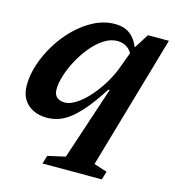

<svg xmlns="http://www.w3.org/2000/svg" viewBox="-109 -598 838 918"><g transform="rotate(15 310.0 -139.0)"><path d="M284.5 168 404.5 -194H398Q355.5 -128 320.5 -87Q285.5 -46 256 -24.8Q226.5 -3.5 200 4.2Q173.5 12 146.5 12Q110.5 12 80.8 -2Q51 -16 33.2 -44Q15.5 -72 15.5 -114.5Q15.5 -164 33.2 -218Q51 -272 82.5 -323Q114 -374 156.2 -415.2Q198.5 -456.5 247.5 -481Q296.5 -505.5 349 -505.5Q398 -505.5 428.8 -478.8Q459.5 -452 475.5 -398L464 -368.5Q449 -402.5 428.2 -416.2Q407.5 -430 380.5 -430Q347 -430 314.8 -409.2Q282.5 -388.5 254.2 -354.5Q226 -320.5 204.2 -280.5Q182.5 -240.5 170.2 -201.5Q158 -162.5 158 -132Q158 -105.5 172.5 -93Q187 -80.5 212.5 -80.5Q237 -80.5 267 -99.8Q297 -119 327 -152Q357 -185 382.8 -226.8Q408.5 -268.5 425 -313.5L461.5 -412.5L513.5 -494.5H617L426 166.5L491 187.5L478.5 228.5H185L197.5 187.5Z"/></g></svg>

Font: Newsreader 9pt SemiBold
Style: Italic
Weight: 600
Italic angle: -17°
Designer: Hugues Gentile
Foundry: Production Type
Version: Version 1.003